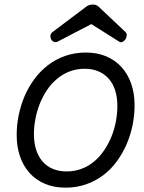

<svg xmlns="http://www.w3.org/2000/svg" viewBox="-20 -824 640 854"><path d="M578.6 -355.5Q578.6 -311.5 569.6 -267.1Q560.5 -222.7 543 -182.1Q525.4 -141.6 499.5 -106.2Q473.6 -70.8 439.5 -44.9Q405.3 -19 363 -4.2Q320.8 10.7 271 10.7Q221.2 10.7 181.2 -5.9Q141.1 -22.5 112.8 -53.2Q84.5 -84 69.3 -127.2Q54.2 -170.4 54.2 -223.6Q54.2 -267.6 63.2 -312Q72.3 -356.4 89.8 -397.2Q107.4 -438 133.5 -473.1Q159.7 -508.3 193.8 -534.4Q228 -560.5 270.3 -575.4Q312.5 -590.3 362.3 -590.3Q412.1 -590.3 452.1 -573.5Q492.2 -556.6 520.3 -525.9Q548.3 -495.1 563.5 -451.9Q578.6 -408.7 578.6 -355.5ZM502 -352.5Q502 -391.1 492.2 -421.9Q482.4 -452.6 463.6 -473.9Q444.8 -495.1 418 -506.6Q391.1 -518.1 356.9 -518.1Q319.8 -518.1 288.8 -505.9Q257.8 -493.7 232.7 -472.4Q207.5 -451.2 188.5 -422.6Q169.4 -394 156.7 -361.8Q144 -329.6 137.5 -294.9Q130.9 -260.3 130.9 -227.1Q130.9 -188 140.9 -157.5Q150.9 -127 169.4 -105.5Q188 -84 215.1 -72.8Q242.2 -61.5 276.4 -61.5Q313 -61.5 344.2 -73.7Q375.5 -85.9 400.4 -107.2Q425.3 -128.4 444.3 -157Q463.4 -185.5 476.3 -217.8Q489.3 -250 495.6 -284.7Q502 -319.3 502 -352.5ZM236.8 -639.2Q227.1 -634.3 219 -638.2Q210.9 -642.1 207 -649.9Q203.1 -657.7 204.3 -666.5Q205.6 -675.3 213.9 -681.6L364.3 -794.9Q376.5 -803.7 392.6 -803.7Q408.2 -803.7 418 -794.9L538.1 -681.6Q544.4 -675.3 543.7 -666.3Q543 -657.2 538.1 -649.4Q532.7 -641.6 524.9 -637.7Q517.1 -633.8 509.3 -639.2L386.2 -716.8Z"/></svg>

Font: Courier Prime
Style: Italic
Weight: 400
Monospace: yes
Designer: Alan Dague-Greene
Foundry: Quote-Unquote Apps
Version: Version 1.202